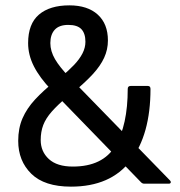

<svg xmlns="http://www.w3.org/2000/svg" viewBox="-20 -686 672 717"><path d="M519 0Q512 0 507 -5L172 -350Q128 -396 106.5 -438.5Q85 -481 85 -525Q85 -597 125.5 -631.5Q166 -666 239 -666Q307 -666 345 -631.5Q383 -597 383 -535Q383 -501 369 -470.5Q355 -440 327 -409.5Q299 -379 258 -345L205 -396Q236 -422 256.5 -443.5Q277 -465 288 -486.5Q299 -508 299 -530Q299 -561 284 -577Q269 -593 235 -593Q201 -593 184.5 -575Q168 -557 168 -525Q168 -495 185.5 -465Q203 -435 239 -398L614 -13Q619 -8 617.5 -4Q616 0 610 0ZM245 11Q146 11 97 -37Q48 -85 48 -160Q48 -207 64 -244Q80 -281 111 -314.5Q142 -348 186 -383L234 -327Q196 -295 173.5 -269.5Q151 -244 141.5 -219Q132 -194 132 -163Q132 -120 162.5 -92Q193 -64 252 -64Q364 -64 410.5 -141Q457 -218 457 -354Q457 -365 468 -365H532Q542 -365 542 -354Q542 -183 467.5 -86Q393 11 245 11Z"/></svg>

Font: Sofia Sans Semi Condensed Medium
Style: Regular
Weight: 500
Designer: Botio Nikoltchev, Ani Petrova
Foundry: lettersoup
Version: Version 4.100